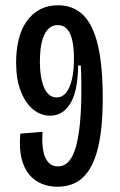

<svg xmlns="http://www.w3.org/2000/svg" viewBox="-20 -693 455 727"><path d="M197 14Q166 14 138.5 3Q111 -8 91 -31.5Q71 -55 61.5 -93.5Q52 -132 57 -187L141 -194Q139 -163 141.5 -138.5Q144 -114 151 -97.5Q158 -81 170 -72Q182 -63 199 -63Q224 -63 241 -82.5Q258 -102 268 -139Q278 -176 283 -229Q288 -282 288 -349Q288 -363 288 -378Q288 -393 287.5 -409.5Q287 -426 286 -445H276Q275 -392 267 -356Q259 -320 244 -297.5Q229 -275 210.5 -265Q192 -255 170 -255Q134 -255 105 -279Q76 -303 58.5 -348Q41 -393 41 -457Q41 -503 50.5 -542.5Q60 -582 80 -611Q100 -640 130 -656.5Q160 -673 200 -673Q258 -673 295.5 -635.5Q333 -598 351 -520.5Q369 -443 369 -322Q369 -207 351 -133Q333 -59 295.5 -22.5Q258 14 197 14ZM194 -324Q215 -324 229.5 -341Q244 -358 252 -391Q260 -424 260 -471Q260 -510 254 -538.5Q248 -567 234.5 -582.5Q221 -598 199 -598Q178 -598 164.5 -585Q151 -572 143.5 -551Q136 -530 133.5 -506Q131 -482 131 -461Q131 -418 138.5 -387Q146 -356 160 -340Q174 -324 194 -324Z"/></svg>

Font: Bricolage Grotesque 36pt Condensed
Style: Regular
Weight: 400
Width: 3
Designer: Mathieu Triay
Foundry: Atelier Triay
Version: Version 1.001;gftools[0.9.33.dev8+g029e19f]